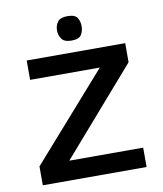

<svg xmlns="http://www.w3.org/2000/svg" viewBox="-82 -794 728 860"><g transform="rotate(-10 282.0 -363.5)"><path d="M43 0V-86L386 -475H69V-563H517V-476L179 -88H515V0ZM283 -616Q250 -616 238 -633Q226 -650 226 -672Q226 -694 238 -710.5Q250 -727 283 -727Q317 -727 327.5 -710.5Q338 -694 338 -672Q338 -650 327.5 -633Q317 -616 283 -616Z"/></g></svg>

Font: Darker Grotesque Light
Style: Bold
Weight: 700
Version: Version 1.000;gftools[0.9.28]